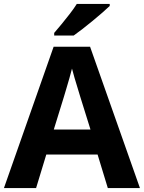

<svg xmlns="http://www.w3.org/2000/svg" viewBox="-20 -954 730 974"><path d="M526.9 0 475.1 -169.9H214.8L163.1 0H0L252 -716.8H437L689.9 0ZM439 -296.9 387.2 -462.9Q382.3 -479.5 374.3 -505.6Q366.2 -531.7 358.2 -558.8Q350.1 -585.9 345.2 -606Q340.3 -585.9 331.8 -556.4Q323.2 -526.9 315.4 -500.5Q307.6 -474.1 304.2 -462.9L252.9 -296.9ZM536.6 -934.1V-923.8Q522.5 -910.2 499.5 -890.1Q476.6 -870.1 450.2 -848.4Q423.8 -826.7 398.4 -806.9Q373 -787.1 354 -773.9H254.9V-787.1Q271 -805.7 292.2 -831.3Q313.5 -856.9 334.5 -884.3Q355.5 -911.6 369.6 -934.1Z"/></svg>

Font: Open Sans
Style: Bold
Weight: 700
Designer: Monotype Design Team
Foundry: Monotype Imaging Inc.
Version: Version 3.000; ttfautohint (v1.8.4)